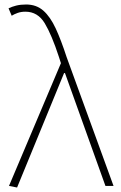

<svg xmlns="http://www.w3.org/2000/svg" viewBox="-20 -827 536 854"><path d="M56 7 20 0 251 -546 242 -574Q210 -672 179 -723.5Q148 -775 93 -775Q74 -775 58.5 -769.5Q43 -764 32 -757L18 -790Q32 -797 51.5 -802Q71 -807 96 -807Q142 -807 173 -779.5Q204 -752 228 -700Q252 -648 276 -574L485 0H449L269 -502H265Z"/></svg>

Font: Noto Sans HK Thin
Style: Regular
Weight: 100
Designer: Ryoko NISHIZUKA 西塚涼子 (kana, bopomofo & ideographs); Paul D. Hunt (Latin, Greek & Cyrillic); Sandoll Communications 산돌커뮤니
Foundry: Adobe
Version: Version 2.004-H2;hotconv 1.0.118;makeotfexe 2.5.65603